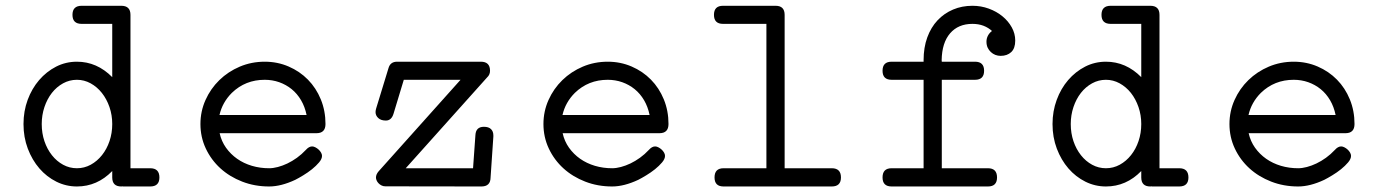

<svg xmlns="http://www.w3.org/2000/svg" viewBox="-20 -638 4856 674"><path d="M266.6 -554.2Q234.4 -554.2 234.4 -585.9Q234.4 -617.7 266.6 -617.7H405.8Q438 -617.7 438 -585.9V-47.4H507.3Q539.6 -47.4 539.6 -15.1Q539.6 16.6 507.3 16.6H412.6Q411.6 16.6 410.9 16.4Q410.2 16.1 409.2 16.1Q408.7 16.6 405.8 16.6Q374 16.6 374 -15.1V-37.6Q321.3 16.6 250 16.6Q211.9 16.6 178 -0.2Q144 -17.1 118.4 -46.6Q92.8 -76.2 77.6 -116.2Q62.5 -156.2 62.5 -202.6Q62.5 -247.6 77.1 -287.4Q91.8 -327.1 117.4 -356.9Q143.1 -386.7 177 -404.1Q210.9 -421.4 250 -421.4Q320.3 -421.4 374 -367.2V-554.2ZM250 -357.9Q224.1 -357.9 201.4 -345.5Q178.7 -333 162.1 -311.8Q145.5 -290.5 136 -262.2Q126.5 -233.9 126.5 -202.6Q126.5 -170.4 136 -142.3Q145.5 -114.3 162.4 -93Q179.2 -71.8 201.7 -59.6Q224.1 -47.4 250 -47.4Q275.9 -47.4 298.6 -59.8Q321.3 -72.3 338.1 -93.5Q355 -114.7 364.5 -142.8Q374 -170.9 374 -202.6Q374 -233.9 364.3 -262.2Q354.5 -290.5 337.6 -311.8Q320.8 -333 298.1 -345.5Q275.4 -357.9 250 -357.9Z M1053.7 -111.8Q1064.5 -124 1075.7 -124Q1081.1 -124 1087.2 -120.8Q1093.3 -117.7 1098.4 -113Q1103.5 -108.4 1106.9 -102.5Q1110.4 -96.7 1110.4 -90.8Q1110.4 -80.1 1100.1 -67.9Q1089.8 -55.7 1075.2 -43.9Q1060.5 -32.2 1044.4 -22.5Q1028.3 -12.7 1016.6 -6.8Q966.8 16.6 924.8 16.6Q874 16.6 830.1 -0.5Q786.1 -17.6 753.7 -47.1Q721.2 -76.7 702.4 -116.7Q683.6 -156.7 683.6 -202.6Q683.6 -247.1 701.4 -286.9Q719.2 -326.7 750 -356.7Q780.8 -386.7 821.8 -404.1Q862.8 -421.4 909.2 -421.4Q954.1 -421.4 993.2 -404.5Q1032.2 -387.7 1061 -358.4Q1089.8 -329.1 1106.2 -289.1Q1122.6 -249 1122.6 -202.6Q1122.6 -170.4 1090.8 -170.4H751Q757.3 -142.1 773.4 -119.4Q789.6 -96.7 812.5 -80.6Q835.4 -64.5 864.3 -55.9Q893.1 -47.4 924.8 -47.4Q939 -47.4 955.6 -51.8Q972.2 -56.2 989 -64.2Q1005.9 -72.3 1022.5 -84.2Q1039.1 -96.2 1053.7 -111.8ZM793.9 -312Q760.7 -278.8 750.5 -234.4H1056.2Q1050.3 -263.2 1036.9 -286.1Q1023.4 -309.1 1003.9 -325Q984.4 -340.8 960.2 -349.4Q936 -357.9 909.2 -357.9Q841.3 -357.9 793.9 -312Z M1361.3 -238.3Q1354 -214.8 1334.5 -214.8Q1317.4 -214.8 1307.9 -223.6Q1298.3 -232.4 1298.3 -244.6Q1298.3 -247.1 1298.8 -250.2Q1299.3 -253.4 1300.3 -256.8L1343.8 -398.9Q1350.1 -421.4 1374 -421.4H1668Q1700.2 -421.4 1700.2 -389.6Q1700.2 -375.5 1689.9 -366.2L1404.3 -47.4H1640.6L1648.9 -163.6Q1650.4 -192.9 1678.7 -192.9Q1695.3 -192.9 1703.6 -184.8Q1711.9 -176.8 1711.9 -162.6V-158.7L1702.1 -14.6Q1701.7 16.6 1669.9 16.6L1333 16.1Q1325.2 16.1 1319.1 12.9Q1313 9.8 1308.6 5.1Q1304.2 0.5 1302 -4.9Q1299.8 -10.3 1299.8 -14.6Q1299.8 -25.9 1309.1 -36.6L1596.7 -357.9H1397.5Z M2257.8 -111.8Q2268.6 -124 2279.8 -124Q2285.2 -124 2291.3 -120.8Q2297.4 -117.7 2302.5 -113Q2307.6 -108.4 2311 -102.5Q2314.5 -96.7 2314.5 -90.8Q2314.5 -80.1 2304.2 -67.9Q2293.9 -55.7 2279.3 -43.9Q2264.6 -32.2 2248.5 -22.5Q2232.4 -12.7 2220.7 -6.8Q2170.9 16.6 2128.9 16.6Q2078.1 16.6 2034.2 -0.5Q1990.2 -17.6 1957.8 -47.1Q1925.3 -76.7 1906.5 -116.7Q1887.7 -156.7 1887.7 -202.6Q1887.7 -247.1 1905.5 -286.9Q1923.3 -326.7 1954.1 -356.7Q1984.9 -386.7 2025.9 -404.1Q2066.9 -421.4 2113.3 -421.4Q2158.2 -421.4 2197.3 -404.5Q2236.3 -387.7 2265.1 -358.4Q2293.9 -329.1 2310.3 -289.1Q2326.7 -249 2326.7 -202.6Q2326.7 -170.4 2294.9 -170.4H1955.1Q1961.4 -142.1 1977.5 -119.4Q1993.7 -96.7 2016.6 -80.6Q2039.6 -64.5 2068.4 -55.9Q2097.2 -47.4 2128.9 -47.4Q2143.1 -47.4 2159.7 -51.8Q2176.3 -56.2 2193.1 -64.2Q2210 -72.3 2226.6 -84.2Q2243.2 -96.2 2257.8 -111.8ZM1998 -312Q1964.8 -278.8 1954.6 -234.4H2260.3Q2254.4 -263.2 2241 -286.1Q2227.5 -309.1 2208 -325Q2188.5 -340.8 2164.3 -349.4Q2140.1 -357.9 2113.3 -357.9Q2045.4 -357.9 1998 -312Z M2518.1 -554.2Q2486.3 -554.2 2486.3 -585.9Q2486.3 -617.7 2518.1 -617.7H2702.6Q2734.4 -617.7 2734.4 -585.9V-47.4H2899.9Q2932.1 -47.4 2932.1 -15.1Q2932.1 16.6 2899.9 16.6H2520Q2488.3 16.6 2488.3 -15.1Q2488.3 -47.4 2520 -47.4H2670.4V-554.2Z M3222.2 -47.4V-357.9H3109.9Q3078.1 -357.9 3078.1 -389.6Q3078.1 -421.4 3109.9 -421.4H3222.2V-426.8Q3222.2 -471.2 3235.1 -506.6Q3248 -542 3271.2 -566.7Q3294.4 -591.3 3325.7 -604.5Q3356.9 -617.7 3393.6 -617.7Q3423.8 -617.7 3451.2 -607.7Q3478.5 -597.7 3499 -580.8Q3519.5 -564 3531.7 -542Q3543.9 -520 3543.9 -495.6Q3543.9 -468.3 3529.8 -455.1Q3515.6 -441.9 3492.7 -441.9Q3482.9 -441.9 3474.1 -445.3Q3465.3 -448.7 3458.3 -455.3Q3451.2 -461.9 3447 -470.9Q3442.9 -480 3442.9 -491.7Q3442.9 -502.9 3448 -512.7Q3453.1 -522.5 3462.4 -529.3L3463.4 -528.3Q3449.7 -541 3432.4 -547.6Q3415 -554.2 3393.6 -554.2Q3343.8 -554.2 3315.2 -521Q3286.6 -487.8 3285.6 -426.8L3286.1 -421.4H3402.8Q3434.6 -421.4 3434.6 -389.6Q3434.6 -357.9 3402.8 -357.9H3286.1V-47.4H3448.2Q3480 -47.4 3480 -15.1Q3480 16.6 3448.2 16.6H3109.9Q3078.1 16.6 3078.1 -15.1Q3078.1 -47.4 3109.9 -47.4Z M3878.9 -554.2Q3846.7 -554.2 3846.7 -585.9Q3846.7 -617.7 3878.9 -617.7H4018.1Q4050.3 -617.7 4050.3 -585.9V-47.4H4119.6Q4151.9 -47.4 4151.9 -15.1Q4151.9 16.6 4119.6 16.6H4024.9Q4023.9 16.6 4023.2 16.4Q4022.5 16.1 4021.5 16.1Q4021 16.6 4018.1 16.6Q3986.3 16.6 3986.3 -15.1V-37.6Q3933.6 16.6 3862.3 16.6Q3824.2 16.6 3790.3 -0.2Q3756.3 -17.1 3730.7 -46.6Q3705.1 -76.2 3689.9 -116.2Q3674.8 -156.2 3674.8 -202.6Q3674.8 -247.6 3689.5 -287.4Q3704.1 -327.1 3729.7 -356.9Q3755.4 -386.7 3789.3 -404.1Q3823.2 -421.4 3862.3 -421.4Q3932.6 -421.4 3986.3 -367.2V-554.2ZM3862.3 -357.9Q3836.4 -357.9 3813.7 -345.5Q3791 -333 3774.4 -311.8Q3757.8 -290.5 3748.3 -262.2Q3738.8 -233.9 3738.8 -202.6Q3738.8 -170.4 3748.3 -142.3Q3757.8 -114.3 3774.7 -93Q3791.5 -71.8 3814 -59.6Q3836.4 -47.4 3862.3 -47.4Q3888.2 -47.4 3910.9 -59.8Q3933.6 -72.3 3950.4 -93.5Q3967.3 -114.7 3976.8 -142.8Q3986.3 -170.9 3986.3 -202.6Q3986.3 -233.9 3976.6 -262.2Q3966.8 -290.5 3950 -311.8Q3933.1 -333 3910.4 -345.5Q3887.7 -357.9 3862.3 -357.9Z M4666 -111.8Q4676.8 -124 4688 -124Q4693.4 -124 4699.5 -120.8Q4705.6 -117.7 4710.7 -113Q4715.8 -108.4 4719.2 -102.5Q4722.7 -96.7 4722.7 -90.8Q4722.7 -80.1 4712.4 -67.9Q4702.1 -55.7 4687.5 -43.9Q4672.9 -32.2 4656.7 -22.5Q4640.6 -12.7 4628.9 -6.8Q4579.1 16.6 4537.1 16.6Q4486.3 16.6 4442.4 -0.5Q4398.4 -17.6 4366 -47.1Q4333.5 -76.7 4314.7 -116.7Q4295.9 -156.7 4295.9 -202.6Q4295.9 -247.1 4313.7 -286.9Q4331.5 -326.7 4362.3 -356.7Q4393.1 -386.7 4434.1 -404.1Q4475.1 -421.4 4521.5 -421.4Q4566.4 -421.4 4605.5 -404.5Q4644.5 -387.7 4673.3 -358.4Q4702.1 -329.1 4718.5 -289.1Q4734.9 -249 4734.9 -202.6Q4734.9 -170.4 4703.1 -170.4H4363.3Q4369.6 -142.1 4385.7 -119.4Q4401.9 -96.7 4424.8 -80.6Q4447.8 -64.5 4476.6 -55.9Q4505.4 -47.4 4537.1 -47.4Q4551.3 -47.4 4567.9 -51.8Q4584.5 -56.2 4601.3 -64.2Q4618.2 -72.3 4634.8 -84.2Q4651.4 -96.2 4666 -111.8ZM4406.2 -312Q4373 -278.8 4362.8 -234.4H4668.5Q4662.6 -263.2 4649.2 -286.1Q4635.7 -309.1 4616.2 -325Q4596.7 -340.8 4572.5 -349.4Q4548.3 -357.9 4521.5 -357.9Q4453.6 -357.9 4406.2 -312Z"/></svg>

Font: Erica Type
Style: Regular
Weight: 400
Designer: Peter Wiegel
Foundry: Peter Wiegel
Version: Version 1.000 2010 initial release